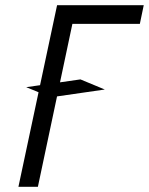

<svg xmlns="http://www.w3.org/2000/svg" viewBox="-20 -720 574 740"><path d="M81 -384 176 -345 384 -375 290 -414ZM51 0H126L259 -628H519L534 -700H200Z"/></svg>

Font: Advent Pro Medium
Style: Italic
Weight: 500
Italic angle: -12°
Version: Version 3.000